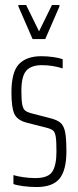

<svg xmlns="http://www.w3.org/2000/svg" viewBox="-20 -744 313 772"><path d="M34 -4V-40Q50 -35 74 -31.5Q98 -28 122 -28Q174 -28 190.5 -54Q207 -80 207 -134Q207 -177 204 -195Q201 -213 193 -219.5Q185 -226 165 -231L90 -250Q50 -260 38 -285.5Q26 -311 26 -372Q26 -455 56.5 -486.5Q87 -518 146 -518Q170 -518 194.5 -514.5Q219 -511 232 -506V-469Q191 -482 148 -482Q105 -482 85.5 -459.5Q66 -437 66 -379Q66 -341 69.5 -323.5Q73 -306 81 -299.5Q89 -293 108 -288L181 -269Q210 -262 223.5 -250Q237 -238 242 -212.5Q247 -187 247 -135Q247 -60 219.5 -26Q192 8 127 8Q100 8 73.5 4.5Q47 1 34 -4ZM111 -587 54 -718V-724H85L137 -618L189 -724H219V-718L162 -587Z"/></svg>

Font: Saira Ultra Condensed ExLight
Style: Regular
Weight: 200
Width: 1
Designer: Hector Gatti with collaboration of the Omnibus-Type team
Foundry: Omnibus-Type
Version: Version 1.001; ttfautohint (v1.8)